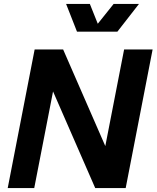

<svg xmlns="http://www.w3.org/2000/svg" viewBox="-20 -950 791 970"><path d="M19 0H153L248 -488L461 0H615L751 -700H607L512 -212L299 -700H155ZM369 -790H573L682 -930H554L474 -830L434 -930H314Z"/></svg>

Font: Uncut Sans
Style: Bold Italic
Weight: 700
Italic angle: -11°
Designer: Kasper Nordkvist
Foundry: UNCUT.wtf
Version: Version 1.304;Glyphs 3.2 (3246)